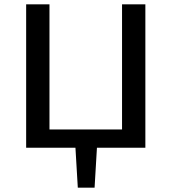

<svg xmlns="http://www.w3.org/2000/svg" viewBox="-20 -678 787 881"><path d="M337 183 325 -20H426L414 183ZM540 0V-658H647V0ZM133 0V-84H613V0ZM100 0V-658H207V0Z"/></svg>

Font: Ysabeau Infant SemiBold
Style: Regular
Weight: 600
Designer: Christian Thalmann (Catharsis Fonts)
Version: Version 2.002; featfreeze: ss01,ss02,lnum